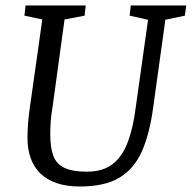

<svg xmlns="http://www.w3.org/2000/svg" viewBox="-20 -668 698 699"><path d="M270 11Q222 11 186 -1.5Q150 -14 126.5 -37Q103 -60 91.5 -93Q80 -126 80 -166Q80 -218 89 -279L134 -597L69 -611L73 -648H292L288 -611L215 -597L171 -276Q166 -248 164.5 -224Q163 -200 163 -179Q163 -131 174 -101Q185 -71 214.5 -57Q244 -43 296 -43Q355 -43 390.5 -71Q426 -99 445.5 -151.5Q465 -204 474 -276L519 -596L452 -611L456 -648H658L653 -611L582 -596L538 -279Q525 -181 496.5 -117Q468 -53 414.5 -21Q361 11 270 11Z"/></svg>

Font: Faustina
Style: Italic
Weight: 400
Italic angle: -8°
Designer: Alfonso Garcia
Foundry: http://www.omnibus-type.com
Version: Version 1.200